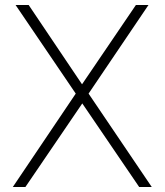

<svg xmlns="http://www.w3.org/2000/svg" viewBox="-20 -743 654 763"><path d="M583 0 332 -371 570 -723H520L306 -408L94 -723H42L281 -371L31 0H81L307 -332L533 0Z"/></svg>

Font: United Sans Thin
Style: Regular
Weight: 100
Designer: Pablo Impallari, Rodrigo Fuenzalida (Modified by Dan O. Williams)
Version: Version 1.000;PS 001.000;hotconv 1.0.88;makeotf.lib2.5.64775